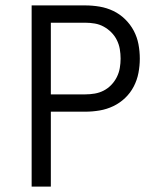

<svg xmlns="http://www.w3.org/2000/svg" viewBox="-20 -690 590 710"><path d="M97 0V-670H295Q322 -670 348.5 -665.5Q375 -661 399 -649.5Q423 -638 442.5 -619Q462 -600 474.5 -576.5Q487 -553 492 -526.5Q497 -500 497 -473Q497 -447 492 -420.5Q487 -394 474.5 -370Q462 -346 442.5 -327.5Q423 -309 399 -297.5Q375 -286 348.5 -281.5Q322 -277 295 -277H168V0ZM168 -341H295Q313 -341 330.5 -344Q348 -347 363.5 -355Q379 -363 391.5 -376Q404 -389 412 -405Q420 -421 423 -438.5Q426 -456 426 -473Q426 -491 423 -508.5Q420 -526 412 -542Q404 -558 391.5 -570.5Q379 -583 363.5 -591.5Q348 -600 330.5 -603Q313 -606 295 -606H168Z"/></svg>

Font: Lode
Style: Regular
Weight: 400
Monospace: yes
Designer: Belleve Invis
Foundry: Belleve Invis
Version: Version 29.2.0; ttfautohint (v1.8.3)